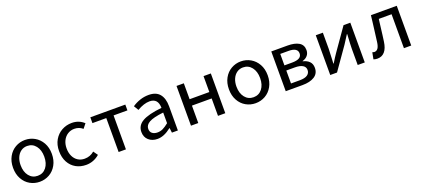

<svg xmlns="http://www.w3.org/2000/svg" viewBox="41 -1480 5315 2424"><g transform="rotate(-20 2698.5 -267.5)"><path d="M46 -267Q46 -352 81.5 -416Q117 -480 176.5 -514Q236 -548 306 -548Q376 -548 435.5 -514Q495 -480 531 -416.5Q567 -353 567 -267Q567 -182 531 -118Q495 -54 435.5 -20.5Q376 13 306 13Q236 13 176.5 -20.5Q117 -54 81.5 -118Q46 -182 46 -267ZM465 -267Q465 -356 421.5 -411.5Q378 -467 306 -467Q259 -467 223 -441.5Q187 -416 167 -370.5Q147 -325 147 -267Q147 -177 191 -122Q235 -67 306 -67Q378 -67 421.5 -122Q465 -177 465 -267Z M664 -267Q664 -353 701 -416.5Q738 -480 800 -514Q862 -548 935 -548Q1030 -548 1098 -485L1051 -426Q1004 -467 939 -467Q890 -467 850 -441.5Q810 -416 787.5 -370.5Q765 -325 765 -267Q765 -208 786.5 -162.5Q808 -117 847 -92Q886 -67 937 -67Q1011 -67 1067 -115L1109 -56Q1072 -23 1026 -5Q980 13 929 13Q853 13 793 -20.5Q733 -54 698.5 -117.5Q664 -181 664 -267Z M1367 -456H1181V-534H1651V-456H1465V0H1367Z M1723 -139Q1723 -226 1804 -273Q1885 -320 2066 -339Q2064 -468 1951 -468Q1875 -468 1784 -414L1746 -477Q1792 -509 1849.5 -528.5Q1907 -548 1967 -548Q2067 -548 2115 -489.5Q2163 -431 2163 -325V0H2083L2075 -64H2072Q1976 13 1887 13Q1816 13 1769.5 -28Q1723 -69 1723 -139ZM2066 -133V-276Q1931 -261 1874.5 -229.5Q1818 -198 1818 -146Q1818 -105 1845 -84.5Q1872 -64 1915 -64Q1953 -64 1987.5 -80.5Q2022 -97 2066 -133Z M2339 -534H2437V-320H2702V-534H2800V0H2702V-234H2437V0H2339Z M2946 -267Q2946 -352 2981.5 -416Q3017 -480 3076.5 -514Q3136 -548 3206 -548Q3276 -548 3335.5 -514Q3395 -480 3431 -416.5Q3467 -353 3467 -267Q3467 -182 3431 -118Q3395 -54 3335.5 -20.5Q3276 13 3206 13Q3136 13 3076.5 -20.5Q3017 -54 2981.5 -118Q2946 -182 2946 -267ZM3365 -267Q3365 -356 3321.5 -411.5Q3278 -467 3206 -467Q3159 -467 3123 -441.5Q3087 -416 3067 -370.5Q3047 -325 3047 -267Q3047 -177 3091 -122Q3135 -67 3206 -67Q3278 -67 3321.5 -122Q3365 -177 3365 -267Z M3612 -534H3830Q3926 -534 3981 -501.5Q4036 -469 4036 -399Q4036 -356 4011 -326.5Q3986 -297 3943 -285V-281Q3996 -269 4027.5 -237.5Q4059 -206 4059 -152Q4059 -76 3999 -38Q3939 0 3838 0H3612ZM3940 -389Q3940 -466 3819 -466H3708V-312H3812Q3940 -312 3940 -389ZM3963 -159Q3963 -199 3927 -221Q3891 -243 3822 -243H3708V-69H3827Q3895 -69 3929 -92.5Q3963 -116 3963 -159Z M4210 -534H4305V-319Q4305 -280 4299 -170L4296 -122H4301Q4343 -191 4375 -237L4583 -534H4674V0H4579V-215Q4579 -270 4588 -412H4583Q4535 -335 4510 -298L4301 0H4210Z M4790 1 4807 -88Q4828 -82 4833 -82Q4864 -82 4882.5 -108Q4901 -134 4908 -189L4939 -433L4951 -534H5298V0H5200V-456H5028L5002 -245L4991 -164Q4979 -77 4941 -33.5Q4903 10 4842 10Q4814 10 4790 1Z"/></g></svg>

Font: Nebula Sans Medium
Style: Regular
Weight: 500
Designer: Paul D. Hunt for Adobe (as Source Sans)
Foundry: Nebula Entertainment & Broadcasting LLC
Version: Version 1.010